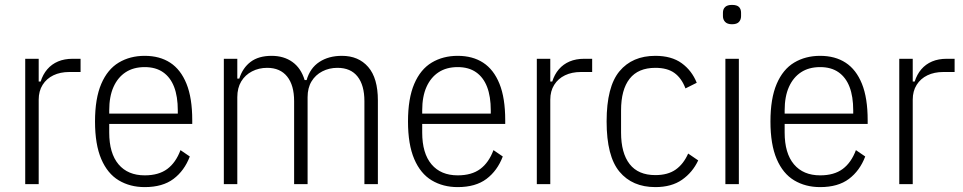

<svg xmlns="http://www.w3.org/2000/svg" viewBox="-20 -752 3932 784"><path d="M138 0H83V-512H138V-419H146Q155 -448 173 -469Q191 -490 217 -501Q243 -512 277 -512H309V-458H263Q226 -458 198 -444.5Q170 -431 154 -405.5Q138 -380 138 -345Z M571 12Q511 12 465 -15.5Q419 -43 393.5 -102.5Q368 -162 368 -256Q368 -350 393.5 -409.5Q419 -469 465 -496.5Q511 -524 571 -524Q632 -524 675 -496Q718 -468 741.5 -410Q765 -352 765 -261V-246H426V-211Q426 -126 464 -81Q502 -36 571 -36Q628 -36 663 -62Q698 -88 717 -139L755 -113Q733 -55 688.5 -21.5Q644 12 571 12ZM571 -478Q525 -478 493 -457Q461 -436 443.5 -397Q426 -358 426 -301V-288H706V-301Q706 -358 691 -397Q676 -436 646 -457Q616 -478 571 -478Z M949 0H894V-512H949V-431H957Q971 -475 1003.5 -499.5Q1036 -524 1089 -524Q1139 -524 1174 -499Q1209 -474 1224 -425H1232Q1246 -474 1284 -499Q1322 -524 1376 -524Q1444 -524 1483.5 -478.5Q1523 -433 1523 -342V0H1468V-339Q1468 -404 1440 -439.5Q1412 -475 1358 -475Q1324 -475 1296 -460.5Q1268 -446 1252 -419.5Q1236 -393 1236 -355V0H1181V-339Q1181 -404 1152.5 -439.5Q1124 -475 1071 -475Q1037 -475 1009 -460.5Q981 -446 965 -419.5Q949 -393 949 -355Z M1849 12Q1789 12 1743 -15.5Q1697 -43 1671.5 -102.5Q1646 -162 1646 -256Q1646 -350 1671.5 -409.5Q1697 -469 1743 -496.5Q1789 -524 1849 -524Q1910 -524 1953 -496Q1996 -468 2019.5 -410Q2043 -352 2043 -261V-246H1704V-211Q1704 -126 1742 -81Q1780 -36 1849 -36Q1906 -36 1941 -62Q1976 -88 1995 -139L2033 -113Q2011 -55 1966.5 -21.5Q1922 12 1849 12ZM1849 -478Q1803 -478 1771 -457Q1739 -436 1721.5 -397Q1704 -358 1704 -301V-288H1984V-301Q1984 -358 1969 -397Q1954 -436 1924 -457Q1894 -478 1849 -478Z M2227 0H2172V-512H2227V-419H2235Q2244 -448 2262 -469Q2280 -490 2306 -501Q2332 -512 2366 -512H2398V-458H2352Q2315 -458 2287 -444.5Q2259 -431 2243 -405.5Q2227 -380 2227 -345Z M2656 12Q2562 12 2509.5 -51Q2457 -114 2457 -256Q2457 -398 2509.5 -461Q2562 -524 2656 -524Q2722 -524 2763.5 -494Q2805 -464 2825 -414L2779 -391Q2763 -433 2734 -454Q2705 -475 2656 -475Q2586 -475 2551 -430.5Q2516 -386 2516 -301V-211Q2516 -127 2551 -82Q2586 -37 2656 -37Q2707 -37 2739 -59.5Q2771 -82 2790 -125L2831 -97Q2808 -48 2765 -18Q2722 12 2656 12Z M2969 -653Q2950 -653 2941 -662.5Q2932 -672 2932 -686V-700Q2932 -715 2941 -723.5Q2950 -732 2969 -732Q2989 -732 2997.5 -723.5Q3006 -715 3006 -700V-686Q3006 -672 2997.5 -662.5Q2989 -653 2969 -653ZM2942 0V-512H2997V0Z M3329 12Q3269 12 3223 -15.5Q3177 -43 3151.5 -102.5Q3126 -162 3126 -256Q3126 -350 3151.5 -409.5Q3177 -469 3223 -496.5Q3269 -524 3329 -524Q3390 -524 3433 -496Q3476 -468 3499.5 -410Q3523 -352 3523 -261V-246H3184V-211Q3184 -126 3222 -81Q3260 -36 3329 -36Q3386 -36 3421 -62Q3456 -88 3475 -139L3513 -113Q3491 -55 3446.5 -21.5Q3402 12 3329 12ZM3329 -478Q3283 -478 3251 -457Q3219 -436 3201.5 -397Q3184 -358 3184 -301V-288H3464V-301Q3464 -358 3449 -397Q3434 -436 3404 -457Q3374 -478 3329 -478Z M3707 0H3652V-512H3707V-419H3715Q3724 -448 3742 -469Q3760 -490 3786 -501Q3812 -512 3846 -512H3878V-458H3832Q3795 -458 3767 -444.5Q3739 -431 3723 -405.5Q3707 -380 3707 -345Z"/></svg>

Font: IBM Plex Sans Condensed Light
Style: Regular
Weight: 300
Width: 3
Designer: Mike Abbink, Paul van der Laan, Pieter van Rosmalen
Foundry: Bold Monday
Version: Version 3.201